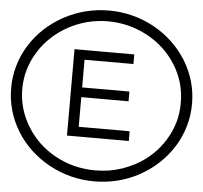

<svg xmlns="http://www.w3.org/2000/svg" viewBox="-81 -1163 1708 1613"><g transform="rotate(5 772.5 -357.0)"><path d="M603.5 -332V-82H1033.2V0H511.7V-728.5H1015.6V-647.5H603.5V-414.1H1002V-332ZM103.5 -357.4Q103.5 -189.5 194.3 -42Q284.2 103.5 436.5 186.5Q590.8 270.5 772.5 270.5Q834 270.5 890.6 261.7Q935.5 254.9 1002 233.4Q1054.7 214.8 1109.4 186.5Q1263.7 101.6 1351.6 -42Q1394.5 -111.3 1418.9 -193.4Q1440.4 -270.5 1440.4 -357.4Q1440.4 -529.3 1351.6 -671.9Q1261.7 -817.4 1109.4 -900.4Q951.2 -986.3 772.5 -986.3Q594.7 -986.3 436.5 -900.4Q359.4 -857.4 299.8 -800.8Q239.3 -745.1 194.3 -671.9Q103.5 -526.4 103.5 -357.4ZM9.8 -357.4Q9.8 -455.1 36.1 -545.9Q61.5 -636.7 113.3 -719.7Q213.9 -881.8 391.6 -980.5Q570.3 -1077.1 773.4 -1077.1Q975.6 -1077.1 1154.3 -980.5Q1328.1 -883.8 1431.6 -719.7Q1535.2 -550.8 1535.2 -357.4Q1535.2 -258.8 1508.8 -168Q1480.5 -72.3 1431.6 5.9Q1328.1 169.9 1154.3 266.6Q1072.3 312.5 971.7 338.9Q872.1 363.3 773.4 363.3Q570.3 363.3 391.6 266.6Q213.9 168 113.3 5.9Q9.8 -163.1 9.8 -357.4Z"/></g></svg>

Font: Circled
Style: Regular
Weight: 400
Version: Version 002.000